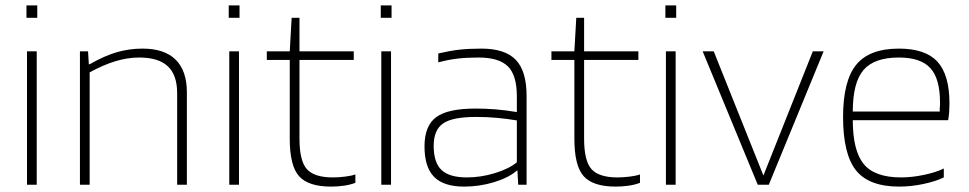

<svg xmlns="http://www.w3.org/2000/svg" viewBox="-20 -684 3587 711"><path d="M118 -618H78V-664H118ZM116 0H80V-494H116Z M312 0H276V-494H306L309 -446H312Q366 -477 412 -490.5Q458 -504 508 -504Q589 -504 630.5 -463Q672 -422 672 -342V0H636V-339Q636 -406 601.5 -438.5Q567 -471 495 -471Q453 -471 408 -457.5Q363 -444 312 -416Z M867 -618H827V-664H867ZM865 0H829V-494H865Z M1296 -38V-7Q1278 0 1254.5 3.5Q1231 7 1206 7Q1122 7 1087.5 -31.5Q1053 -70 1053 -170V-462H968V-494H1053L1060 -618H1089V-494H1290V-462H1089V-171Q1089 -88 1116.5 -57.5Q1144 -27 1213 -27Q1234 -27 1258 -30Q1282 -33 1296 -38Z M1430 -618H1390V-664H1430ZM1428 0H1392V-494H1428Z M1699 7Q1623 7 1587.5 -29Q1552 -65 1552 -142Q1552 -218 1595 -250Q1638 -282 1741 -282Q1779 -282 1815.5 -279Q1852 -276 1894 -269V-327Q1894 -406 1860.5 -438.5Q1827 -471 1752 -471Q1708 -471 1674 -467Q1640 -463 1603 -453V-486Q1646 -496 1680.5 -500Q1715 -504 1763 -504Q1850 -504 1890 -462.5Q1930 -421 1930 -329V0H1899L1896 -53H1895Q1864 -26 1810 -9.5Q1756 7 1699 7ZM1743 -251Q1656 -251 1621 -227Q1586 -203 1586 -144Q1586 -82 1615 -54.5Q1644 -27 1709 -27Q1761 -27 1813 -43Q1865 -59 1894 -83V-238Q1859 -244 1821.5 -247.5Q1784 -251 1743 -251Z M2350 -38V-7Q2332 0 2308.5 3.5Q2285 7 2260 7Q2176 7 2141.5 -31.5Q2107 -70 2107 -170V-462H2022V-494H2107L2114 -618H2143V-494H2344V-462H2143V-171Q2143 -88 2170.5 -57.5Q2198 -27 2267 -27Q2288 -27 2312 -30Q2336 -33 2350 -38Z M2484 -618H2444V-664H2484ZM2482 0H2446V-494H2482Z M2990 -494H3030L2827 0H2786L2582 -494H2623L2807 -34Z M3475 -60V-27Q3447 -13 3401 -3Q3355 7 3310 7Q3198 7 3150 -53Q3102 -113 3102 -251Q3102 -384 3150.5 -444Q3199 -504 3309 -504Q3407 -504 3451.5 -455.5Q3496 -407 3496 -301Q3496 -286 3495 -270.5Q3494 -255 3491 -239H3138Q3138 -126 3178.5 -76.5Q3219 -27 3317 -27Q3357 -27 3402 -36.5Q3447 -46 3475 -60ZM3461 -304Q3461 -393 3425 -432Q3389 -471 3309 -471Q3217 -471 3177.5 -424.5Q3138 -378 3138 -271H3460Q3460 -273 3460 -275.5Q3460 -278 3460 -283Q3461 -291 3461 -295.5Q3461 -300 3461 -304Z"/></svg>

Font: Blinker ExtraLight
Style: Regular
Weight: 200
Designer: Juergen Huber
Foundry: supertype
Version: Version 1.017;hotconv 1.0.117;makeotfexe 2.5.65602